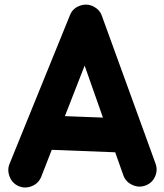

<svg xmlns="http://www.w3.org/2000/svg" viewBox="-20 -737 712 835"><path d="M59.6 71.8C78.1 80.1 97.2 80.6 116.7 73.2C136.2 65.9 149.9 52.7 158.2 34.7L205.1 -85.4L481 -74.7L517.1 27.3C524.4 46.4 538.1 59.6 557.1 67.9C576.2 76.2 594.7 76.7 613.8 69.3C632.8 62 646.5 48.8 654.8 29.8C663.1 10.7 663.1 -8.3 655.8 -27.3L422.4 -669.9C417 -685.5 405.8 -698.2 389.2 -707.5C370.1 -717.8 350.6 -719.7 329.6 -712.9C308.6 -706.1 293.5 -692.9 285.2 -673.3L22.5 -26.9C14.2 -8.8 14.2 10.3 21.5 30.3C28.8 49.8 41.5 63.5 59.6 71.8ZM427.7 -225.6 262.2 -231.9 348.1 -451.7Z"/></svg>

Font: Mikhak ExtraBold
Style: Regular
Weight: 800
Designer: Amin Abedi
Version: Version 3.2